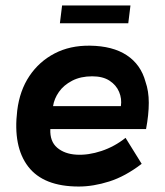

<svg xmlns="http://www.w3.org/2000/svg" viewBox="-20 -673 603 702"><path d="M514 -201H164Q162 -156 189 -133Q216 -110 259.5 -107.5Q303 -105 351 -121Q399 -137 439 -169L498 -74Q438 -28 379.5 -9.5Q321 9 268 9Q139 9 83 -64Q27 -137 43 -269Q52 -342 87.5 -395Q123 -448 179.5 -477.5Q236 -507 309 -506Q392 -505 443.5 -471Q495 -437 512 -374Q524 -340 524 -297Q524 -254 514 -201ZM317 -394Q275 -394 244 -378Q213 -362 195.5 -337Q178 -312 174 -285H422Q426 -312 415.5 -337Q405 -362 380.5 -378Q356 -394 317 -394ZM449 -588H199L207 -653H457Z"/></svg>

Font: Kulim Park
Style: Bold Italic
Weight: 700
Italic angle: -8°
Designer: Noponies / Dale Sattler
Foundry: Noponies
Version: Version 1.000; ttfautohint (v1.8.3)